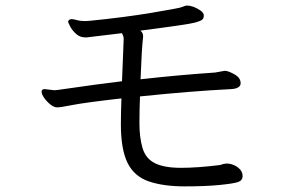

<svg xmlns="http://www.w3.org/2000/svg" viewBox="-20 -675 1040 683"><path d="M745 -417 779 -423H782Q794 -422 815 -410Q836 -398 836 -379Q836 -360 802 -358Q661 -351 478 -332Q476 -286 476 -236Q476 -186 487 -148.5Q498 -111 531 -94.5Q564 -78 623.5 -78Q683 -78 763 -88Q776 -93 786 -93H792Q812 -91 827.5 -78.5Q843 -66 843 -49.5Q843 -33 827 -27.5Q811 -22 761 -17Q711 -12 636.5 -12Q562 -12 510 -29.5Q458 -47 434 -95Q410 -143 410 -233Q410 -273 412 -325Q281 -310 238 -301.5Q195 -293 183.5 -293Q172 -293 159 -303.5Q146 -314 137 -327Q128 -340 128 -349Q128 -358 139 -358L173 -354L185 -355Q337 -377 414 -386Q416 -441 418 -485.5Q420 -530 420 -537.5Q420 -545 414 -557L297 -543Q293 -542 290 -542H283Q264 -542 250 -555Q236 -568 229 -582Q222 -596 222 -598Q222 -600 225.5 -603.5Q229 -607 235 -607Q241 -607 253.5 -603.5Q266 -600 284 -600L299 -601Q421 -613 519.5 -629.5Q618 -646 626 -649.5Q634 -653 642 -655H646Q668 -655 694 -637Q705 -629 705 -620Q705 -611 700.5 -606Q696 -601 673 -594.5Q650 -588 479 -566Q489 -559 489 -547V-543Q484 -502 480 -393Q613 -408 745 -417Z"/></svg>

Font: ToneOZ-Pinyin-WenKai-Regular
Style: Regular
Weight: 400
Designer: Fontworks Inc.
Foundry: ToneOZ
Version: Version 0.240331